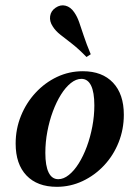

<svg xmlns="http://www.w3.org/2000/svg" viewBox="-20 -699 531 730"><path d="M196 11.3Q121.8 11.3 80.6 -31.9Q39.5 -75 39.5 -153.2Q39.5 -208.9 59.7 -258.5Q79.8 -308.1 115.3 -346.4Q150.8 -384.7 196.8 -406.5Q242.7 -428.2 295.2 -428.2Q368.5 -428.2 409.7 -384.7Q450.8 -341.1 450.8 -262.9Q450.8 -207.3 431 -157.7Q411.3 -108.1 375.8 -70.2Q340.3 -32.3 294 -10.5Q247.6 11.3 196 11.3ZM201.6 -17.7Q221.8 -17.7 241.9 -33.9Q262.1 -50 279.4 -77.8Q296.8 -105.6 310.1 -141.5Q323.4 -177.4 331 -217.7Q338.7 -258.1 338.7 -298.4Q338.7 -348.4 326.2 -373.8Q313.7 -399.2 289.5 -399.2Q269.4 -399.2 249.2 -383.1Q229 -366.9 211.7 -339.1Q194.4 -311.3 181 -275.4Q167.7 -239.5 160.1 -199.2Q152.4 -158.9 152.4 -117.7Q152.4 -68.5 164.9 -43.1Q177.4 -17.7 201.6 -17.7ZM308.9 -482.3Q278.2 -513.7 253.2 -533.1Q228.2 -552.4 209.7 -566.9Q191.1 -581.5 180.6 -598.4Q167.7 -617.7 170.6 -637.5Q173.4 -657.3 191.1 -669.4Q209.7 -682.3 229 -677.4Q248.4 -672.6 262.1 -652.4Q273.4 -636.3 281 -614.5Q288.7 -592.7 298.4 -562.9Q308.1 -533.1 325 -492.7Z"/></svg>

Font: Playfair 5pt SemiExpanded Light
Style: Bold Italic
Weight: 700
Italic angle: -15.6°
Version: Version 2.001;gftools[0.9.30]